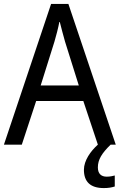

<svg xmlns="http://www.w3.org/2000/svg" viewBox="-20 -736 610 977"><path d="M478 0C441 33 407 81 407 128C407 188 439 221 508 221C532 221 548 218 564 213V157C555 159 542 163 523 163C494 163 478 147 478 116C478 76 498 44 543 0H569L328 -716H240L0 0H91L164 -222H404ZM311 -524 381 -301H187L257 -524C265 -551 276 -592 283 -629C289 -602 305 -547 311 -524Z"/></svg>

Font: Noto Sans Gurmukhi UI SemiCondensed
Style: Regular
Weight: 400
Width: 4
Designer: Jelle Bosma - Monotype Design Team
Foundry: Monotype Imaging Inc.
Version: Version 2.004